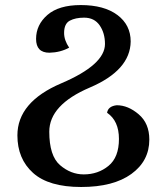

<svg xmlns="http://www.w3.org/2000/svg" viewBox="-20 -727 659 759"><path d="M300.8 12.2Q172.4 12.2 110.6 -43.5Q48.8 -99.1 48.8 -191.9Q48.8 -323.7 221.9 -397.5Q395 -471.2 395 -553.2Q395 -596.2 374 -626.7Q353 -657.2 312.5 -657.2Q278.3 -657.2 255.9 -645.3Q233.4 -633.3 233.4 -596.7Q233.4 -567.9 253.4 -538.6Q218.3 -519.5 175.3 -518.6Q122.6 -518.6 122.6 -573.2Q122.6 -628.9 167.5 -668Q212.4 -707 299.3 -707Q391.6 -707 444.1 -667.7Q496.6 -628.4 496.6 -563Q495.1 -449.2 335 -380.9Q174.8 -312.5 174.8 -206.5Q174.8 -110.8 217.3 -74.2Q259.8 -37.6 311 -37.6Q367.7 -37.6 408.9 -71.3Q450.2 -105 450.2 -177.7Q450.2 -249.5 403.3 -281.2Q407.2 -307.1 441.4 -311Q486.3 -311 528.3 -275.1Q570.3 -239.3 570.3 -175.3Q570.3 -90.8 499.3 -39.3Q428.2 12.2 300.8 12.2Z"/></svg>

Font: Kelvinch
Style: Bold
Weight: 700
Designer: Paul James Miller
Foundry: High-Logic / Made with FontCreator
Version: Version 3.501;March 28, 2021;FontCreator 13.0.0.2683 64-bit